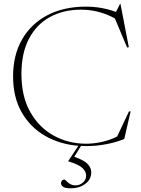

<svg xmlns="http://www.w3.org/2000/svg" viewBox="-20 -760 744 1012"><path d="M353 232.5Q324 232.5 312.8 224.8Q301.5 217 301.5 205.5Q301.5 198.5 306 192.5Q310.5 186.5 319 186.5Q323 186.5 329.8 194Q336.5 201.5 348.5 209.2Q360.5 217 379.5 217Q400 217 417 202.2Q434 187.5 434 166Q434 144.5 414.8 125.8Q395.5 107 340 90.5V88.5L393 8.5Q294.5 0.5 216.8 -44.5Q139 -89.5 94 -168.5Q49 -247.5 49 -357.5Q49 -469.5 96.2 -552Q143.5 -634.5 229.8 -679.8Q316 -725 433 -725Q516 -725 591.5 -697L612.5 -739.5H615L659 -511.5L650 -509.5L585.5 -663Q540 -687.5 496 -698.2Q452 -709 407 -709Q314 -709 243.2 -670.2Q172.5 -631.5 132.8 -556Q93 -480.5 93 -370.5Q93 -251.5 139.5 -169.5Q186 -87.5 263.5 -45Q341 -2.5 434 -2.5Q475.5 -2.5 518.2 -12.2Q561 -22 597.5 -40.5L660 -173H668.5L635 -27.5Q596.5 -11 543 -0.5Q489.5 10 435.5 10Q421 10 407 9L371.5 66.5Q425 85 443 105.5Q461 126 461 147Q461 186 429.5 209.2Q398 232.5 353 232.5Z"/></svg>

Font: Newsreader Display ExtraLight
Style: Regular
Weight: 275
Designer: Hugues Gentile
Foundry: Production Type
Version: Version 1.002